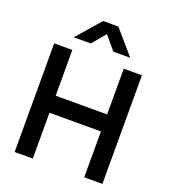

<svg xmlns="http://www.w3.org/2000/svg" viewBox="-167 -1075 1056 1196"><g transform="rotate(20 361.0 -477.5)"><path d="M172 -797.5 308.7 -955H409.7L546.3 -797.5H433.8L359.2 -886.7L284.5 -797.5ZM70 0V-720H190.3V-416.8H531.3V-720H651.7V0H531.3V-304H190.3V0Z"/></g></svg>

Font: Manrope
Style: Regular
Weight: 400
Designer: Mikhail Sharanda
Foundry: Mikhail Sharanda
Version: Version 4.503